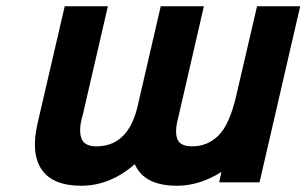

<svg xmlns="http://www.w3.org/2000/svg" viewBox="-20 -569 980 614"><path d="M550 -193Q538 -148 547 -124.5Q556 -101 595 -101Q644 -101 679 -136Q714 -171 735 -261L802 -549H940L810 14H681L688 -19Q618 25 546 25Q441 25 411 -44Q332 25 240 25Q149 25 113.5 -26.5Q78 -78 100 -174L187 -549H325L245 -203Q231 -157 239.5 -129Q248 -101 288 -101Q390 -101 420 -229L494 -549H632Z"/></svg>

Font: Miedinger
Style: Bold-Italic
Weight: 700
Italic angle: -13°
Version: Version 001.000